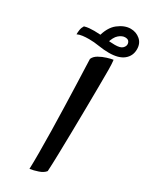

<svg xmlns="http://www.w3.org/2000/svg" viewBox="-247 -726 628 798"><g transform="rotate(30 66.5 -326.5)"><path d="M52.2 30.8Q52.7 15.1 53 -4.2Q53.2 -23.4 53.2 -44.9Q53.2 -94.7 52 -153.1Q50.8 -211.4 49.1 -269Q47.4 -326.7 45.7 -375.2Q43.9 -423.8 42.7 -455.1Q41.5 -486.3 41.5 -490.7Q47.4 -504.9 64 -514.4Q80.6 -523.9 99.1 -529.5Q117.7 -535.2 128.4 -536.6Q129.4 -530.8 130.1 -517.6Q130.9 -504.4 130.9 -491.9Q130.9 -479.5 130.9 -476.6Q130.9 -452.1 130.6 -406.5Q130.4 -360.8 129.6 -303.7Q128.9 -246.6 127.9 -188.2Q127 -129.9 125.7 -80.1Q124.5 -30.3 122.6 1Q112.8 13.7 91.6 21Q70.3 28.3 52.2 30.8ZM-58.1 -551.3Q-58.1 -561.5 -56.4 -573Q-54.7 -584.5 -47.9 -595.2Q-36.6 -598.6 -25.1 -599.6Q-13.7 -600.6 -1 -600.6Q23.9 -600.6 50.8 -596.7Q77.6 -592.8 101.6 -592.8Q127.4 -592.8 137 -601.8Q146.5 -610.8 146.5 -620.6Q146.5 -628.9 141.4 -635.3Q136.2 -641.6 123.5 -641.6Q109.4 -641.6 94.2 -628.7Q79.1 -615.7 70.3 -584L25.4 -586.9Q37.6 -638.2 67.1 -661.1Q96.7 -684.1 126 -684.1Q152.3 -684.1 171.6 -667.7Q190.9 -651.4 190.9 -622.6Q190.9 -590.8 167 -571.3Q143.1 -551.8 96.2 -551.8Q72.8 -551.8 47.1 -555.9Q21.5 -560.1 -2.9 -560.1Q-19 -560.1 -33 -558.3Q-46.9 -556.6 -58.1 -551.3Z"/></g></svg>

Font: Harmattan Medium
Style: Regular
Weight: 500
Designer: George W. Nuss III and SIL International
Foundry: SIL International
Version: Version 4.000